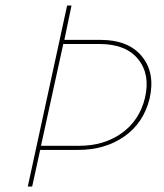

<svg xmlns="http://www.w3.org/2000/svg" viewBox="-20 -678 597 698"><path d="M346 -533Q447 -533 496 -473Q545 -413 524 -320Q502 -231 432 -182Q362 -133 264 -133H126L97 0H81L224 -658H240L214 -533ZM507 -322Q527 -407 482.5 -462.5Q438 -518 342 -518H210L129 -148H268Q358 -148 422.5 -194Q487 -240 507 -322Z"/></svg>

Font: EauTestText Thin
Style: Italic
Weight: 250
Italic angle: -12°
Designer: Christian Thalmann (Catharsis Fonts)
Version: Version 0.001;PS 000.001;hotconv 1.0.88;makeotf.lib2.5.64775